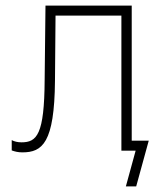

<svg xmlns="http://www.w3.org/2000/svg" viewBox="-20 -540 590 688"><path d="M60 6C132 6 175 -28 177 -250L179 -484H415V0H466L431 128H468L513 -36H452V-520H143L140 -254C139 -57 112 -30 57 -30C43 -30 31 -33 22 -38V-1C33 3 45 6 60 6Z"/></svg>

Font: Fixel Text ExtraLight
Style: Regular
Weight: 200
Width: 4
Designer: AlfaBravo + MacPaw
Foundry: Kyrylo Tkachov, Marchela Mozhyna, Serhii Makarenko, Maria Weinstein, Zakhar Kryvoshyya
Version: Version 1.211